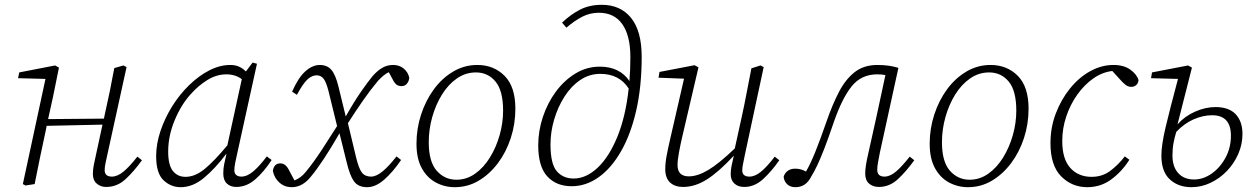

<svg xmlns="http://www.w3.org/2000/svg" viewBox="-20 -765 5218 798"><path d="M421 12Q398 12 382 -2Q366 -16 366 -42Q366 -59 369.5 -77.5Q373 -96 379 -122L406 -247L174 -242L169 -217Q157 -163 146 -109Q135 -55 124 0L86 6L75 0L169 -437L55 -440L60 -464L209 -493L225 -484L200 -361L180 -270L412 -272L415 -287Q426 -335 436 -384Q446 -433 455 -482L493 -493L506 -486L427 -126Q423 -107 419 -89Q415 -71 415 -58Q415 -31 445 -31Q468 -31 493 -51.5Q518 -72 551 -114L570 -99Q537 -53 502 -20.5Q467 12 421 12Z M679 -135Q679 -79 698.5 -54.5Q718 -30 751 -30Q791 -30 831 -63Q871 -96 925 -161L985 -436Q958 -456 921 -456Q880 -456 842 -432.5Q804 -409 774 -375Q734 -332 706.5 -266.5Q679 -201 679 -135ZM962 12Q938 12 923 -2Q908 -16 908 -44Q908 -64 911.5 -81.5Q915 -99 921 -124L920 -125Q874 -64 827.5 -25.5Q781 13 731 13Q690 13 659.5 -16Q629 -45 629 -116Q629 -167 647 -220.5Q665 -274 695.5 -323Q726 -372 766 -411Q806 -450 850 -472.5Q894 -495 937 -495Q958 -495 973.5 -488Q989 -481 1002 -468L1030 -505L1048 -500L965 -123Q961 -105 957.5 -88Q954 -71 954 -57Q954 -44 962 -37.5Q970 -31 983 -31Q1007 -31 1032.5 -52.5Q1058 -74 1089 -115L1109 -100Q1078 -52 1041.5 -20Q1005 12 962 12Z M1114 -55Q1119 -86 1145 -86Q1168 -86 1182 -56L1204 -15Q1218 -21 1229.5 -29.5Q1241 -38 1252 -52Q1284 -91 1317 -141.5Q1350 -192 1381 -241L1345 -388Q1335 -426 1324 -439Q1313 -452 1296 -452Q1277 -452 1258.5 -435.5Q1240 -419 1214 -371L1194 -384Q1220 -443 1249.5 -469Q1279 -495 1309 -495Q1340 -495 1357.5 -474.5Q1375 -454 1387 -404L1417 -281Q1452 -343 1480.5 -384Q1509 -425 1528 -448Q1548 -471 1568.5 -483Q1589 -495 1614 -495Q1640 -495 1658 -480Q1676 -465 1681 -442Q1680 -428 1671.5 -417.5Q1663 -407 1649 -407Q1637 -407 1628.5 -413Q1620 -419 1612 -435L1596 -465Q1585 -460 1573.5 -450.5Q1562 -441 1551 -429Q1520 -392 1489 -347.5Q1458 -303 1426 -253L1460 -111Q1471 -65 1484 -48Q1497 -31 1522 -31Q1544 -31 1570.5 -53Q1597 -75 1628 -115L1647 -100Q1613 -50 1577 -18.5Q1541 13 1506 13Q1469 13 1451.5 -11Q1434 -35 1421 -90L1391 -211Q1322 -91 1273 -32Q1238 13 1192 13Q1163 13 1141.5 -6Q1120 -25 1114 -55Z M1870 13Q1828 13 1791.5 -6.5Q1755 -26 1733 -66Q1711 -106 1711 -168Q1711 -230 1730 -288.5Q1749 -347 1783 -393.5Q1817 -440 1863.5 -467.5Q1910 -495 1964 -495Q2032 -495 2077 -450Q2122 -405 2122 -313Q2122 -250 2103 -191.5Q2084 -133 2049.5 -87Q2015 -41 1969.5 -14Q1924 13 1870 13ZM1877 -18Q1919 -18 1954.5 -43Q1990 -68 2016 -110Q2042 -152 2056.5 -203Q2071 -254 2071 -305Q2071 -388 2039.5 -426Q2008 -464 1958 -464Q1915 -464 1879 -439Q1843 -414 1817 -372Q1791 -330 1776.5 -278.5Q1762 -227 1762 -174Q1762 -93 1795 -55.5Q1828 -18 1877 -18Z M2268 -165Q2268 -83 2294.5 -53Q2321 -23 2364 -23Q2416 -23 2463.5 -67.5Q2511 -112 2545.5 -195.5Q2580 -279 2593 -397Q2554 -458 2475 -458Q2429 -458 2391 -432Q2353 -406 2325.5 -362.5Q2298 -319 2283 -267.5Q2268 -216 2268 -165ZM2356 9Q2292 9 2254.5 -32Q2217 -73 2217 -161Q2217 -221 2236.5 -279.5Q2256 -338 2291 -385Q2326 -432 2372.5 -460Q2419 -488 2473 -488Q2515 -488 2546 -472.5Q2577 -457 2596 -428Q2598 -451 2599 -476Q2600 -501 2600 -527Q2600 -617 2566.5 -664.5Q2533 -712 2469 -712Q2432 -712 2400 -695.5Q2368 -679 2334 -650L2316 -671Q2352 -705 2391 -725Q2430 -745 2481 -745Q2559 -745 2603 -690.5Q2647 -636 2647 -529Q2647 -404 2624 -304.5Q2601 -205 2560.5 -135Q2520 -65 2467.5 -28Q2415 9 2356 9Z M2819 12Q2785 12 2765 -6.5Q2745 -25 2745 -62Q2745 -88 2751 -119.5Q2757 -151 2764 -181L2823 -438L2717 -442L2721 -466L2867 -494L2883 -485L2815 -194Q2808 -164 2802 -131.5Q2796 -99 2796 -79Q2796 -32 2843 -32Q2879 -32 2923 -58Q2967 -84 3034 -148L3063 -280Q3074 -330 3083.5 -380.5Q3093 -431 3103 -481L3141 -493L3154 -486L3076 -122Q3073 -105 3069 -87.5Q3065 -70 3065 -57Q3065 -31 3095 -31Q3118 -31 3143 -51.5Q3168 -72 3200 -114L3219 -99Q3187 -53 3151.5 -20.5Q3116 12 3073 12Q3048 12 3032.5 -2Q3017 -16 3017 -41Q3017 -58 3020.5 -75.5Q3024 -93 3030 -118Q2968 -51 2918.5 -19.5Q2869 12 2819 12Z M3286 13Q3265 13 3252 1Q3239 -11 3237 -30Q3241 -45 3253.5 -54.5Q3266 -64 3285 -64Q3299 -64 3310 -60.5Q3321 -57 3330 -52Q3348 -83 3368.5 -133.5Q3389 -184 3417 -265Q3440 -331 3467 -383Q3494 -435 3532 -465Q3570 -495 3627 -495Q3675 -495 3714 -483L3637 -131Q3633 -110 3629.5 -91.5Q3626 -73 3626 -60Q3626 -31 3656 -31Q3679 -31 3703.5 -51.5Q3728 -72 3761 -114L3780 -99Q3747 -53 3712 -20.5Q3677 12 3633 12Q3608 12 3592 -2Q3576 -16 3576 -44Q3576 -73 3589 -128L3623 -281L3660 -453Q3645 -456 3626 -456Q3560 -456 3520 -406.5Q3480 -357 3445 -256Q3423 -191 3406.5 -148.5Q3390 -106 3377 -78.5Q3364 -51 3351 -30Q3329 13 3286 13Z M4003 13Q3961 13 3924.5 -6.5Q3888 -26 3866 -66Q3844 -106 3844 -168Q3844 -230 3863 -288.5Q3882 -347 3916 -393.5Q3950 -440 3996.5 -467.5Q4043 -495 4097 -495Q4165 -495 4210 -450Q4255 -405 4255 -313Q4255 -250 4236 -191.5Q4217 -133 4182.5 -87Q4148 -41 4102.5 -14Q4057 13 4003 13ZM4010 -18Q4052 -18 4087.5 -43Q4123 -68 4149 -110Q4175 -152 4189.5 -203Q4204 -254 4204 -305Q4204 -388 4172.5 -426Q4141 -464 4091 -464Q4048 -464 4012 -439Q3976 -414 3950 -372Q3924 -330 3909.5 -278.5Q3895 -227 3895 -174Q3895 -93 3928 -55.5Q3961 -18 4010 -18Z M4499 13Q4435 13 4390.5 -32Q4346 -77 4346 -170Q4346 -235 4368 -293Q4390 -351 4427 -397Q4464 -443 4511 -469Q4558 -495 4608 -495Q4651 -495 4678 -475.5Q4705 -456 4712 -432Q4711 -419 4702.5 -411.5Q4694 -404 4682 -404Q4669 -404 4658 -412.5Q4647 -421 4633 -437L4603 -470Q4561 -465 4523.5 -438.5Q4486 -412 4457 -371Q4428 -330 4411.5 -280.5Q4395 -231 4395 -179Q4395 -104 4428.5 -67Q4462 -30 4517 -30Q4561 -30 4594 -54.5Q4627 -79 4655 -115L4674 -101Q4643 -52 4599 -19.5Q4555 13 4499 13Z M4853 -119Q4853 -72 4877 -45.5Q4901 -19 4943 -19Q4981 -19 5016 -43.5Q5051 -68 5073.5 -109.5Q5096 -151 5096 -201Q5096 -286 5018 -286Q4980 -286 4941 -269Q4902 -252 4869 -217Q4862 -195 4857.5 -171Q4853 -147 4853 -119ZM4932 13Q4877 13 4842 -19.5Q4807 -52 4807 -118Q4807 -162 4824.5 -236Q4842 -310 4876 -437L4764 -440L4768 -464L4918 -493L4934 -484L4874 -248Q4904 -282 4947 -301Q4990 -320 5032 -320Q5088 -320 5116 -290Q5144 -260 5144 -208Q5144 -165 5126.5 -125Q5109 -85 5079 -54Q5049 -23 5011 -5Q4973 13 4932 13Z"/></svg>

Font: Source Serif 4 SmText Light
Style: Italic
Weight: 300
Italic angle: -12°
Designer: Frank Grießhammer
Foundry: Adobe
Version: Version 4.005;hotconv 1.1.0;makeotfexe 2.6.0